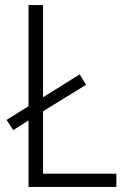

<svg xmlns="http://www.w3.org/2000/svg" viewBox="-20 -734 499 754"><path d="M92 0V-261L32 -223L6 -263L92 -317V-714H149V-352L293 -442L318 -401L149 -297V-52H437V0Z"/></svg>

Font: Noto Sans Khmer UI SemiCondensed Light
Style: Regular
Weight: 300
Width: 4
Designer: Danh Hong and the Monotype Design Team
Foundry: Monotype Imaging Inc.
Version: Version 2.002; ttfautohint (v1.8.4.7-5d5b)